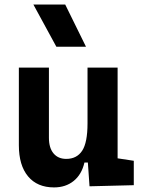

<svg xmlns="http://www.w3.org/2000/svg" viewBox="-20 -815 626 845"><path d="M217.8 9.8Q144 9.8 103.5 -38.8Q63 -87.4 63 -175.8V-517.6H195.3V-208.5Q195.3 -164.1 215.6 -139.9Q235.8 -115.7 271.5 -115.7Q317.9 -115.7 341.6 -151.6Q365.2 -187.5 365.2 -272V-517.6H497.6V-118.2L568.8 -107.4V0L374 4.9L366.7 -99.6H351.6Q339.4 -46.9 304.2 -18.6Q269 9.8 217.8 9.8ZM228 -609.4 127 -794.9H267.1L358.4 -609.4Z"/></svg>

Font: Cascadia Mono
Style: Bold
Weight: 700
Monospace: yes
Designer: Aaron Bell
Foundry: Saja Typeworks
Version: Version 2404.023; ttfautohint (v1.8.4)